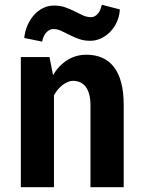

<svg xmlns="http://www.w3.org/2000/svg" viewBox="-20 -781 602 801"><path d="M186.5 -543 201.2 -467.8Q225.1 -507.8 260.7 -530.3Q296.4 -552.7 340.3 -552.7Q377 -552.7 405.8 -540.3Q434.6 -527.8 454.8 -502Q475.1 -476.1 485.6 -436.5Q496.1 -397 496.1 -342.8V0H357.4V-342.3Q357.4 -369.6 351.8 -388.9Q346.2 -408.2 336.4 -420.4Q326.7 -432.6 313.2 -438.2Q299.8 -443.8 284.2 -443.8Q273.9 -443.8 262.9 -439.2Q252 -434.6 241.2 -426.5Q230.5 -418.5 221.2 -407.2Q211.9 -396 205.1 -383.3V0H66.9V-543ZM404.8 -761.2 480 -741.7Q478.5 -713.9 467.8 -689.9Q457 -666 439.9 -648.4Q422.9 -630.9 401.4 -620.8Q379.9 -610.8 356.9 -610.8Q330.6 -610.8 309.3 -618.4Q288.1 -626 270 -635.3Q252 -644.5 235.8 -652.1Q219.7 -659.7 203.1 -659.7Q192.4 -659.7 184.1 -654.5Q175.8 -649.4 169.9 -641.6Q164.1 -633.8 160.6 -624.5Q157.2 -615.2 155.8 -607.4L81.1 -622.6Q84 -650.4 94.5 -674.8Q105 -699.2 121.3 -717.8Q137.7 -736.3 159.2 -747.1Q180.7 -757.8 205.6 -757.8Q231.9 -757.8 252.7 -750.2Q273.4 -742.7 291.5 -733.6Q309.6 -724.6 325.7 -717Q341.8 -709.5 359.4 -709.5Q369.6 -709.5 377.2 -714.4Q384.8 -719.2 390.4 -726.6Q396 -733.9 399.4 -743.2Q402.8 -752.4 404.8 -761.2Z"/></svg>

Font: Ufes Sans
Style: Bold
Weight: 700
Designer: Ricardo Esteves & Filipe Motta
Foundry: ProDesignUfes - Ricardo Esteves, Filipe Motta (This is a derivative work, based on Roboto family, by Christian Robertson
Version: Version 2.0